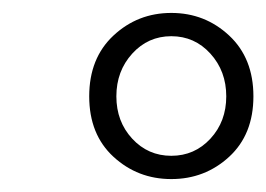

<svg xmlns="http://www.w3.org/2000/svg" viewBox="-20 -705 412 297"><path d="M245 -464Q281 -464 305.5 -490.5Q330 -517 330 -556Q330 -595 305.5 -622Q281 -649 245 -649Q209 -649 184.5 -622Q160 -595 160 -556Q160 -517 184.5 -490.5Q209 -464 245 -464ZM245 -428Q193 -428 155.5 -462.5Q118 -497 118 -556Q118 -615 155.5 -650Q193 -685 245 -685Q297 -685 334.5 -650Q372 -615 372 -556Q372 -497 334.5 -462.5Q297 -428 245 -428Z"/></svg>

Font: Source Serif Pro
Style: Italic
Weight: 400
Italic angle: -12°
Designer: Frank Grießhammer
Foundry: Adobe Systems Incorporated
Version: Version 3.001;hotconv 1.0.111;makeotfexe 2.5.65597